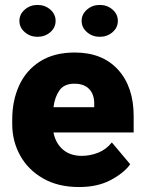

<svg xmlns="http://www.w3.org/2000/svg" viewBox="-20 -752 585 782"><path d="M302.2 9.8Q216.3 9.8 155.3 -25.4Q94.2 -60.5 62 -118.9Q29.8 -177.2 29.8 -246.6V-265.1Q29.8 -342.3 58.1 -404.1Q86.4 -465.8 143.3 -502Q200.2 -538.1 284.7 -538.1Q397 -538.1 460.7 -468.3Q524.4 -398.4 524.4 -279.3V-212.4H197.8Q206.5 -168.5 236.3 -142.8Q266.1 -117.2 313 -117.2Q346.7 -117.2 379.4 -129.9Q412.1 -142.6 435.5 -171.9L510.3 -83Q485.8 -48.3 432.1 -19.3Q378.4 9.8 302.2 9.8ZM283.2 -411.1Q241.2 -411.1 222.2 -384Q203.1 -356.9 197.8 -315.4H363.8V-328.1Q364.3 -367.2 343.3 -389.2Q322.3 -411.1 283.2 -411.1ZM59.1 -667Q59.1 -694.3 81.1 -713.1Q103 -731.9 132.8 -731.9Q163.1 -731.9 184.8 -713.1Q206.5 -694.3 206.5 -667Q206.5 -639.6 184.8 -620.8Q163.1 -602.1 132.8 -602.1Q103 -602.1 81.1 -620.8Q59.1 -639.6 59.1 -667ZM312.5 -667Q312.5 -694.3 334.5 -713.1Q356.4 -731.9 386.2 -731.9Q416.5 -731.9 438.2 -713.1Q460 -694.3 460 -667Q460 -639.6 438.2 -620.8Q416.5 -602.1 386.2 -602.1Q356.4 -602.1 334.5 -620.8Q312.5 -639.6 312.5 -667Z"/></svg>

Font: Vazirmatn RD UI FD Black
Style: Regular
Weight: 900
Designer: Saber Rastikerdar
Foundry: Saber Rastikerdar
Version: Version 33.003